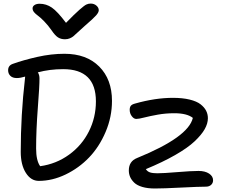

<svg xmlns="http://www.w3.org/2000/svg" viewBox="-20 -1030 1288 1085"><path d="M492.2 -1009.8Q511.7 -1009.8 524.9 -998.3Q538.1 -986.8 538.1 -972.2Q538.1 -960.4 523.7 -943.6Q509.3 -926.8 457 -881.8Q441.4 -868.2 420.9 -848.9Q400.4 -829.6 393.3 -824Q386.2 -818.4 374.3 -813.2Q362.3 -808.1 347.2 -808.1Q324.2 -808.1 307.6 -818.8Q291 -829.6 272 -857.9Q251.5 -887.2 229.5 -909.7Q207.5 -932.1 194.3 -941.4Q181.2 -950.7 172.6 -960.9Q164.1 -971.2 164.1 -982.9Q164.1 -994.1 175 -1001.5Q186 -1008.8 204.1 -1008.8Q241.2 -1008.8 272.9 -987.1Q304.7 -965.3 353 -900.9Q400.9 -950.2 428.7 -974.6Q456.5 -999 468 -1004.4Q479.5 -1009.8 492.2 -1009.8ZM199.2 -7.8Q154.8 -7.8 126 -53.2Q97.2 -98.6 97.2 -171.9Q97.2 -380.9 121.1 -585.9Q121.1 -587.9 121.6 -591.8Q122.1 -595.7 122.1 -597.2Q94.7 -588.9 75.2 -588.9Q51.3 -588.9 38.6 -601.3Q25.9 -613.8 25.9 -632.8Q25.9 -659.7 51.8 -668.9Q111.3 -690.4 190.4 -708.3Q269.5 -726.1 344.2 -726.1Q468.8 -726.1 540.8 -653.8Q612.8 -581.5 612.8 -460Q612.8 -369.1 576.9 -284.7Q541 -200.2 483.4 -140.1Q425.8 -80.1 350.6 -43.9Q275.4 -7.8 199.2 -7.8ZM184.1 -190.9Q184.1 -122.6 207 -90.8Q297.9 -103.5 370.1 -155.8Q442.4 -208 482.2 -287.1Q522 -366.2 522 -457Q522 -639.2 336.9 -639.2Q260.7 -639.2 193.8 -621.1Q203.1 -607.4 203.1 -586.9Q203.6 -547.4 193.8 -421.1Q184.1 -294.9 184.1 -190.9ZM855 35.2Q814 35.2 784.2 26.4Q754.4 17.6 738.5 2.2Q722.7 -13.2 715.3 -30.3Q708 -47.4 708 -66.9Q708 -118.7 754.9 -137.2Q1044.9 -255.4 1069.8 -363.8Q1036.6 -390.1 964.8 -390.1Q916.5 -390.1 871.6 -382.1Q826.7 -374 795.4 -366Q764.2 -357.9 750 -357.9Q736.3 -357.9 724.6 -373.5Q712.9 -389.2 712.9 -409.2Q712.9 -424.3 719.5 -432.4Q726.1 -440.4 743.2 -444.8Q857.4 -477.1 957 -477.1Q1011.7 -477.1 1051.8 -467.3Q1091.8 -457.5 1113.3 -440.7Q1134.8 -423.8 1144.8 -404.3Q1154.8 -384.8 1154.8 -361.8Q1154.8 -332 1136.7 -300Q1118.7 -268.1 1079.6 -231.2Q1040.5 -194.3 970.2 -154.1Q899.9 -113.8 804.2 -74.2Q813 -60.5 827.9 -55.7Q842.8 -50.8 869.1 -50.8Q903.3 -50.8 982.4 -57.4Q1061.5 -64 1102.1 -64Q1138.7 -64 1161.4 -49.1Q1184.1 -34.2 1184.1 -11.2Q1184.1 4.4 1173.1 14.6Q1162.1 24.9 1143.1 24.9Q1105.5 24.9 1003.9 30Q902.3 35.2 855 35.2Z"/></svg>

Font: Shantell Sans Bouncy
Style: Regular
Weight: 400
Designer: Stephen Nixon, Anya Danilova, Shantell Martin
Foundry: Arrow Type
Version: Version 1.006;[9816181b4]